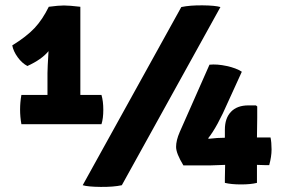

<svg xmlns="http://www.w3.org/2000/svg" viewBox="-20 -710 1094 736"><path d="M27 -536Q82 -570 112.5 -602.5Q143 -635 167 -684Q204 -689 225 -689Q246 -689 288 -684V-346H369Q376 -322 376 -289Q376 -256 369 -234H62Q57 -262 57 -290Q57 -318 62 -346H162V-430Q162 -448 166 -514Q140 -482 85 -457Q64 -468 47.5 -491Q31 -514 27 -536ZM297 0 675 -683Q708 -690 756.5 -689.5Q805 -689 825 -683L447 0Q415 7 366 6.5Q317 6 297 0ZM997 -77 965 -78V-9Q941 -3 904 -3Q867 -3 842 -9V-26L843 -78L787 -76H683Q655 -122 655 -147Q655 -172 669 -204L783 -462Q812 -465 849 -457Q886 -449 907 -435L855 -321Q812 -222 778 -180L780 -178Q814 -182 842 -182V-213Q842 -257 865.5 -281.5Q889 -306 932 -306H961L966 -302V-258L965 -183H1017Q1021 -164 1021 -137Q1021 -110 1012 -77Z"/></svg>

Font: Signika
Style: Bold
Weight: 700
Designer: Anna Giedrys
Foundry: Anna Giedrys
Version: Version 1.001